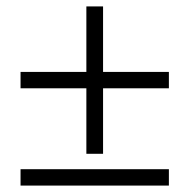

<svg xmlns="http://www.w3.org/2000/svg" viewBox="-20 -578 590 598"><path d="M44 -51H506V0H44ZM44 -354H249V-558H301V-354H506V-303H301V-99H249V-303H44Z"/></svg>

Font: LXGW Bright GB
Style: Regular
Weight: 400
Designer: Christian Thalmann (Catharsis Fonts)
Foundry: LXGW / Christian Thalmann (Catharsis Fonts) / Fontworks Inc.
Version: Version 5.510